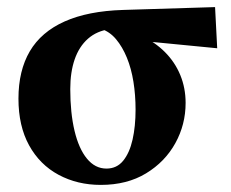

<svg xmlns="http://www.w3.org/2000/svg" viewBox="-20 -506 652 541"><path d="M264 15Q198 15 145 -13.5Q92 -42 62 -96.5Q32 -151 32 -228Q32 -307 64 -361.5Q96 -416 162 -445.5Q228 -475 327 -478L586 -486L592 -370L335 -395L290 -424Q253 -419 228 -397Q203 -375 190.5 -339Q178 -303 178 -255Q178 -188 190 -137.5Q202 -87 225 -59Q248 -31 280 -31Q309 -31 327 -53Q345 -75 353.5 -112.5Q362 -150 362 -197Q362 -238 356 -275.5Q350 -313 337.5 -343.5Q325 -374 307 -395.5Q289 -417 264 -425L282 -432Q334 -426 375 -407Q416 -388 444.5 -359.5Q473 -331 488 -294.5Q503 -258 503 -216Q503 -155 474 -102.5Q445 -50 391.5 -17.5Q338 15 264 15Z"/></svg>

Font: Source Serif 4 36pt
Style: Bold
Weight: 700
Designer: Frank Grießhammer
Foundry: Adobe Systems Incorporated
Version: Version 4.004;hotconv 1.0.116;makeotfexe 2.5.65601